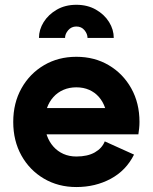

<svg xmlns="http://www.w3.org/2000/svg" viewBox="-20 -753 625 786"><path d="M85.5 -310.5V-203.1H406.2L508.4 -310.5ZM408.9 -174.2Q397.9 -146.2 368.2 -129.2Q338.5 -112.3 292.6 -112.3Q263.3 -112.3 239.6 -122.9Q215.8 -133.5 198.7 -152.8Q181.5 -172.1 172.3 -197.8Q163.1 -223.5 163.1 -253.9Q163.1 -285.1 172.3 -311Q181.5 -336.9 198.7 -355.9Q215.8 -374.9 239.7 -385.2Q263.6 -395.5 292.6 -395.5Q321.6 -395.5 345 -385.2Q368.5 -374.9 385 -355.9Q401.6 -336.9 410.4 -311Q419.1 -285.1 419.1 -253.9Q419.1 -240.1 414.6 -227.4Q410.1 -214.6 406.2 -203.1H546.5Q548.3 -215.5 549.7 -228.2Q551 -240.9 551 -253.9Q551 -331.2 517.3 -391.4Q483.6 -451.6 425.3 -486Q367 -520.5 292.6 -520.5Q218.4 -520.5 160 -486Q101.6 -451.6 67.9 -391.4Q34.2 -331.2 34.2 -253.9Q34.2 -176.6 67.7 -116.4Q101.3 -56.2 159.8 -21.8Q218.4 12.7 292.6 12.7Q370.6 12.7 433.5 -21.2Q496.4 -55.2 528.7 -120.1ZM292.6 -733.4Q338 -733.4 372.6 -713.6Q407.2 -693.8 426.5 -662.8Q445.7 -631.8 445.7 -597.7H338.3Q338.3 -614.2 325.9 -629.3Q313.5 -644.5 292.6 -644.5Q272.2 -644.5 259.2 -629.3Q246.3 -614.2 246.3 -597.7H139.5Q139.5 -631.8 158.9 -662.8Q178.4 -693.8 212.8 -713.6Q247.2 -733.4 292.6 -733.4Z"/></svg>

Font: Giphurs SC
Style: Regular
Weight: 400
Version: Version 0.920